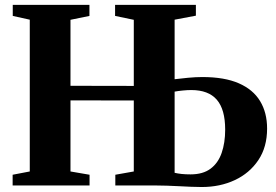

<svg xmlns="http://www.w3.org/2000/svg" viewBox="-20 -763 1136 790"><path d="M810 6.5Q789 6.5 765.8 5.5Q742.5 4.5 717.8 3.2Q693 2 666.8 1Q640.5 0 613 0H454.5V-44L530.5 -57.5V-349.5L270 -350V-57.5L348.5 -44V0H32V-44L102.5 -57.5V-682L32.5 -697.5V-743H348V-697.5L270 -681.5V-410L530.5 -409.5V-681.5L453.5 -697.5V-743H786V-698.5L698.5 -682V-437Q721.5 -440 753.5 -443Q785.5 -446 812.5 -446Q904 -446 962.8 -420.2Q1021.5 -394.5 1050.2 -347Q1079 -299.5 1079 -234Q1079 -158 1043 -104.2Q1007 -50.5 946.2 -22Q885.5 6.5 810 6.5ZM764 -45.5Q815 -45.5 846.2 -68.8Q877.5 -92 892 -133.8Q906.5 -175.5 906.5 -229.5Q906.5 -313 872 -352.8Q837.5 -392.5 767 -392.5Q751 -392.5 731.2 -390.5Q711.5 -388.5 698.5 -386V-52Q711 -49 727.2 -47.2Q743.5 -45.5 764 -45.5Z"/></svg>

Font: Merriweather 72pt ExtraBold
Style: Regular
Weight: 800
Version: Version 2.100